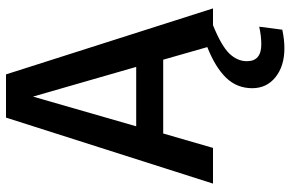

<svg xmlns="http://www.w3.org/2000/svg" viewBox="-184 -546 968 640"><g transform="rotate(-90 300.0 -226.0)"><path d="M416 113Q416 161 472 161Q500 161 531 154L521 231Q488 238 459 238Q400 238 363 208.5Q326 179 326 131Q326 80 360.5 44Q395 8 463 -19L421 -166H175L127 0H8L228 -690H372L592 0H536Q467 28 441.5 54.5Q416 81 416 113ZM397 -256 298 -600 199 -256Z"/></g></svg>

Font: Fira Mono Medium
Style: Regular
Weight: 500
Designer: Carrois Corporate & Edenspiekermann AG
Foundry: Carrois Corporate GbR & Edenspiekermann AG
Version: Version 3.206